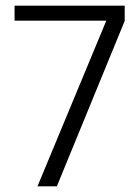

<svg xmlns="http://www.w3.org/2000/svg" viewBox="-20 -659 492 679"><path d="M112.5 0 356 -586H31.5V-639H421V-585L181 0Z"/></svg>

Font: Anek Odia Medium Light
Style: Regular
Weight: 300
Version: Version 1.003